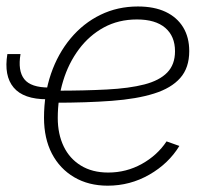

<svg xmlns="http://www.w3.org/2000/svg" viewBox="-24 -570 657 599"><path d="M122.6 -260.3Q49.3 -260.3 18.6 -296.9Q-12.2 -333.5 -1 -401.4H40Q31.2 -349.1 51.8 -323Q72.3 -296.9 129.4 -296.9ZM312 9.3Q252.4 9.3 207.5 -17.1Q162.6 -43.5 137.9 -90.8Q113.3 -138.2 113.3 -202.6Q113.3 -276.4 135 -339.6Q156.7 -402.8 196.3 -450.2Q235.8 -497.6 289.3 -523.7Q342.8 -549.8 406.2 -549.8Q457 -549.8 492.7 -533Q528.3 -516.1 547.4 -484.9Q566.4 -453.6 566.4 -410.6Q566.4 -358.4 538.3 -326.7Q510.3 -294.9 456.5 -278.1Q402.8 -261.2 324.5 -255.4Q246.1 -249.5 146 -249.5L149.9 -287.1Q240.2 -287.1 309.8 -290.8Q379.4 -294.4 426.5 -306.6Q473.6 -318.8 497.8 -343.8Q522 -368.7 522 -410.2Q522 -457 491.5 -483.2Q460.9 -509.3 403.3 -509.3Q345.7 -509.3 300 -484.4Q254.4 -459.5 222.2 -416.3Q189.9 -373 173.1 -317.9Q156.2 -262.7 156.2 -202.1Q156.2 -151.9 174.6 -113.5Q192.9 -75.2 228.3 -53.5Q263.7 -31.7 313.5 -31.7Q370.1 -31.7 418.5 -58.6Q466.8 -85.4 495.6 -128.9L535.6 -114.7Q502 -59.6 441.9 -25.1Q381.8 9.3 312 9.3Z"/></svg>

Font: Inter 17pt ExtraLight
Style: Italic
Weight: 250
Italic angle: -9.3988°
Version: Version 4.001;git-66647c0bb